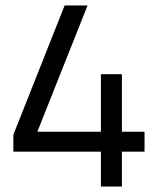

<svg xmlns="http://www.w3.org/2000/svg" viewBox="-20 -680 570 704"><path d="M350 4H427V-124H510V-197H427V-408H350V-197H117L301 -660H217L29 -186V-124H350Z"/></svg>

Font: TitilliumText22L
Style: 400 wt
Weight: 400
Designer: Campivisivi
Foundry: Campivisivi
Version: 1.000